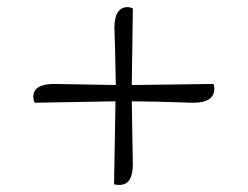

<svg xmlns="http://www.w3.org/2000/svg" viewBox="-20 -665 699 542"><path d="M341 -645Q347 -645 355 -641L352 -425L582 -428Q585 -425 585 -415Q585 -375 526 -375Q404 -379 352 -379L355 -201Q355 -143 317 -143Q306 -143 302 -145L306 -379L78 -375Q74 -383 74 -391Q74 -428 133 -428L307 -425Q305 -535 303 -586Q303 -645 341 -645Z"/></svg>

Font: Laila Light
Style: Regular
Weight: 300
Designer: Hitesh Malaviya
Foundry: Indian Type Foundry
Version: Version 1.302;PS 1.0;hotconv 1.0.78;makeotf.lib2.5.61930; tt